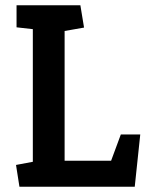

<svg xmlns="http://www.w3.org/2000/svg" viewBox="-20 -711 560 731"><path d="M54 0 41 -83 105 -95V-600L43 -607V-691H286L300 -606L226 -593V-99H403L440 -199H514L493 0Z"/></svg>

Font: Kreon Light SemiBold
Style: Regular
Weight: 600
Version: Version 2.002